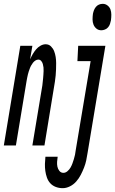

<svg xmlns="http://www.w3.org/2000/svg" viewBox="-63 -759 601 1002"><path d="M466 -601Q451 -601 440.5 -609.5Q430 -618 425 -630.5Q420 -643 420 -657.5Q420 -672 422 -687Q424 -697 427.5 -706Q431 -715 437.5 -723Q444 -731 453.5 -735Q463 -739 473 -739Q487 -739 498 -730.5Q509 -722 513.5 -709.5Q518 -697 518 -682.5Q518 -668 516 -653Q514 -643 511 -634Q508 -625 501.5 -617Q495 -609 485 -605Q475 -601 466 -601ZM-43 0 43 -520H106L94 -449Q100 -463 107.5 -476Q115 -489 125 -501Q135 -513 148.5 -520.5Q162 -528 175 -528Q192 -528 203 -517Q214 -506 219.5 -492Q225 -478 227.5 -462Q230 -446 230 -430Q230 -414 229.5 -397.5Q229 -381 227.5 -365Q226 -349 223.5 -332.5Q221 -316 218 -299L169 0H106L158 -313Q159 -322 160 -331.5Q161 -341 162 -350.5Q163 -360 163.5 -369.5Q164 -379 164.5 -388.5Q165 -398 164 -407Q163 -416 160.5 -425Q158 -434 152 -441Q146 -448 137 -448Q129 -448 121.5 -443Q114 -438 109 -431.5Q104 -425 99.5 -417Q95 -409 92.5 -401.5Q90 -394 87 -386Q84 -378 82.5 -370Q81 -362 79 -354Q77 -346 76 -338L20 0ZM264 223Q245 223 228 216.5Q211 210 199.5 197.5Q188 185 182 168Q176 151 173.5 133Q171 115 171.5 96.5Q172 78 174 59H238Q236 72 235 85Q234 98 236.5 110.5Q239 123 247 133Q255 143 268 143Q279 143 289 134.5Q299 126 305 115.5Q311 105 315 94Q319 83 322.5 71.5Q326 60 328.5 48.5Q331 37 332 26L410 -440H341L345 -520H487L394 39Q391 59 387 78Q383 97 375.5 116Q368 135 358.5 153.5Q349 172 335 188Q321 204 302 213.5Q283 223 264 223Z"/></svg>

Font: Iosevka SS18 Medium
Style: Italic
Weight: 500
Italic angle: -9°
Monospace: yes
Designer: Belleve Invis
Foundry: Belleve Invis
Version: Version 25.1.1; ttfautohint (v1.8.4)